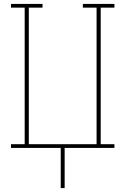

<svg xmlns="http://www.w3.org/2000/svg" viewBox="-20 -755 640 980"><path d="M290 205V0H36V-19H106V-716H36V-735H197V-716H127V-19H473V-716H403V-735H564V-716H494V-19H564V0H310V205Z"/></svg>

Font: Iosevka Curly Slab ThEx
Style: Regular
Weight: 100
Width: 7
Monospace: yes
Designer: Belleve Invis
Foundry: Belleve Invis
Version: Version 11.1.0; ttfautohint (v1.8.3)